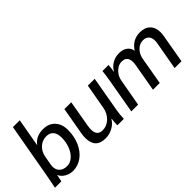

<svg xmlns="http://www.w3.org/2000/svg" viewBox="-10 -1347 1962 1962"><g transform="rotate(-45 971.5 -366.0)"><path d="M121 -75H119Q108 -18 104 0H12Q29 -81 37 -128L146 -742H245L191 -438H193Q245 -510 349 -510Q429 -510 476.5 -459.5Q524 -409 524 -323Q524 -229 490 -153Q456 -77 397 -33.5Q338 10 265 10Q218 10 177 -14Q136 -38 121 -75ZM423 -314Q423 -373 396.5 -404Q370 -435 321 -435Q263 -435 220 -396Q177 -357 166 -295L149 -200Q146 -185 146 -171Q146 -123 175.5 -95.5Q205 -68 257 -68Q302 -68 340 -101Q378 -134 400.5 -190.5Q423 -247 423 -314Z M590 -140Q590 -174 597 -210L648 -500H747L697 -212Q692 -180 692 -160Q692 -70 772 -70Q833 -70 880 -115Q927 -160 939 -229L987 -500H1086L1018 -113Q1009 -64 1007 0H914Q913 -34 920 -89H917Q889 -43 840 -16.5Q791 10 735 10Q663 10 626.5 -27.5Q590 -65 590 -140Z M1180 -372Q1188 -419 1192.5 -451Q1197 -483 1198 -500H1286Q1283 -454 1275 -412H1277Q1302 -458 1347 -484Q1392 -510 1447 -510Q1502 -510 1537 -483.5Q1572 -457 1577 -413Q1639 -510 1748 -510Q1819 -510 1859 -470Q1899 -430 1899 -359Q1899 -339 1894 -309L1840 0H1741L1794 -300Q1798 -319 1798 -339Q1798 -383 1776 -406.5Q1754 -430 1713 -430Q1664 -430 1626.5 -393.5Q1589 -357 1578 -299L1526 0H1428L1480 -296Q1485 -324 1485 -342Q1485 -430 1404 -430Q1357 -430 1316.5 -391Q1276 -352 1266 -296L1213 0H1115Z"/></g></svg>

Font: Sarabun Medium
Style: Italic
Weight: 500
Italic angle: -10°
Designer: Suppakit Chalermlarp | Katatrad Co.,Ltd.
Foundry: Cadson Demak Co.,Ltd.
Version: Version 1.000; ttfautohint (v1.6)